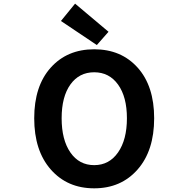

<svg xmlns="http://www.w3.org/2000/svg" viewBox="-20 -1026 1040 1060"><path d="M168.9 -373Q168.9 -550.8 259.8 -652.3Q350.6 -753.9 500 -753.9Q649.4 -753.9 740.2 -652.3Q831.1 -550.8 831.1 -373Q831.1 -194.3 739.7 -90.3Q648.4 13.7 500 13.7Q351.6 13.7 260.3 -90.3Q168.9 -194.3 168.9 -373ZM368.7 -184.1Q417 -114.3 500 -114.3Q583 -114.3 631.8 -184.6Q680.7 -254.9 680.7 -373Q680.7 -491.2 631.8 -559.1Q583 -627 500 -627Q417 -627 368.7 -559.6Q320.3 -492.2 320.3 -373Q320.3 -253.9 368.7 -184.1ZM514.6 -777.3 316.4 -910.2 394.5 -1005.9 579.1 -850.6Z"/></svg>

Font: Gen Shin Gothic Monospace Bold
Style: Bold
Weight: 700
Designer: [Source Han Sans]
Ryoko NISHIZUKA  (kana & ideographs); Paul D. Hunt (Latin, Greek & Cyrillic); Wenlong ZHANG  (bopomofo
Version: Version 1.002.20150607